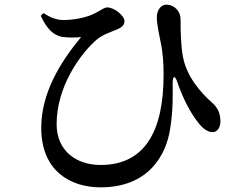

<svg xmlns="http://www.w3.org/2000/svg" viewBox="-20 -757 1040 824"><path d="M412 47C618 47 693 -92 710 -203C724 -285 721 -363 721 -401C721 -433 731 -434 741 -405C766 -331 800 -269 829 -233C847 -208 870 -190 892 -190C915 -190 926 -212 926 -238C925 -280 908 -301 887 -319C843 -359 781 -427 765 -514C756 -565 755 -620 755 -674C755 -708 729 -736 696 -737C673 -738 653 -717 653 -682C653 -653 664 -604 669 -578C680 -527 682 -484 682 -434C682 -200 605 -49 412 -49C308 -49 223 -109 223 -224C223 -385 323 -521 387 -580C419 -610 456 -619 483 -631C508 -642 514 -652 514 -668C514 -688 472 -725 441 -725C426 -725 419 -716 393 -703C357 -682 297 -671 253 -671C222 -671 194 -683 166 -701L155 -689C181 -634 206 -608 245 -599C271 -595 306 -595 328 -598C238 -489 157 -358 157 -208C157 -25 280 47 412 47Z"/></svg>

Font: GenKiMin2 TW SB
Style: Regular
Weight: 600
Version: Version 2.100;PS 2.1;hotconv 16.6.51;makeotf.lib2.5.65220 DE